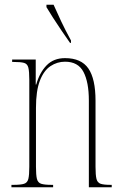

<svg xmlns="http://www.w3.org/2000/svg" viewBox="-20 -786 512 806"><path d="M28 0V-10H36Q67 -10 81 -14.5Q95 -19 99 -35Q103 -51 103 -86V-451Q103 -486 99 -502Q95 -518 81 -522Q67 -526 36 -526H31V-536H130V-431H132Q146 -481 175.5 -511.5Q205 -542 253 -542Q321 -542 351 -498.5Q381 -455 381 -363V-86Q381 -51 385 -35Q389 -19 402.5 -14.5Q416 -10 445 -10H449V0H353V-364Q353 -441 330.5 -484Q308 -527 253 -527Q220 -527 192 -508.5Q164 -490 147.5 -447.5Q131 -405 131 -333V-86Q131 -51 135 -35Q139 -19 153 -14.5Q167 -10 197 -10H203V0ZM274 -606Q257 -630 238 -658Q219 -686 202 -712.5Q185 -739 175 -756V-766H205Q220 -732 237 -696Q254 -660 278 -616V-606Z"/></svg>

Font: Noto Serif Display ExtraCondensed Thin
Style: Regular
Weight: 100
Width: 2
Designer: Monotype Design Team
Foundry: Monotype Imaging Inc.
Version: Version 2.009